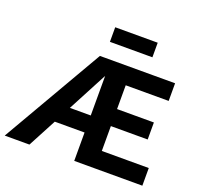

<svg xmlns="http://www.w3.org/2000/svg" viewBox="-144 -1016 1227 1176"><g transform="rotate(20 470.0 -427.5)"><path d="M900 -115V0H456V-185H262L164 0H3L384 -658H874V-543H594V-388H834V-277H594V-115ZM456 -296V-554L320 -296ZM412 -855H689V-760H412Z"/></g></svg>

Font: Ysabeau Ultrabold
Style: Regular
Weight: 800
Designer: Christian Thalmann (Catharsis Fonts)
Version: Version 0.003